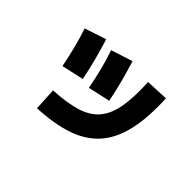

<svg xmlns="http://www.w3.org/2000/svg" viewBox="-108 -885 1216 1216"><g transform="rotate(45 500.0 -277.5)"><path d="M432 -282Q419 -350 402.5 -416.5Q386 -483 363 -550L508 -597Q531 -522 549 -454Q567 -386 581 -315ZM291 42 283 -110Q400 -116 478.5 -139.5Q557 -163 601.5 -214Q646 -265 662 -352.5Q678 -440 671 -573L824 -580Q832 -415 805.5 -299Q779 -183 714.5 -110Q650 -37 545 -1Q440 35 291 42ZM216 -261Q203 -329 185.5 -398Q168 -467 147 -529L292 -577Q315 -502 333 -433.5Q351 -365 365 -294Z"/></g></svg>

Font: Murecho Black
Style: Regular
Weight: 900
Designer: Neil Summerour
Foundry: Positype
Version: Version 1.010; ttfautohint (v1.8.3)